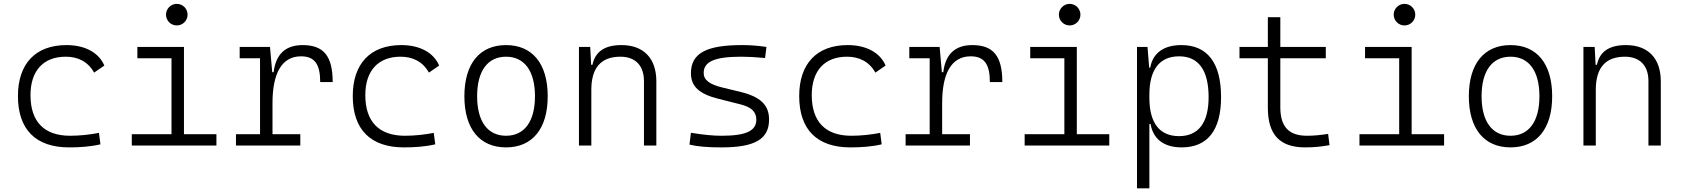

<svg xmlns="http://www.w3.org/2000/svg" viewBox="-20 -764 8829 1008"><path d="M342.8 9.8C396.5 9.8 454.1 6.3 507.3 -6.3L499.5 -66.4C450.7 -57.1 399.4 -51.3 348.1 -51.3C212.4 -51.3 140.1 -124.5 140.1 -264.6C140.1 -393.6 208.5 -466.3 325.2 -466.3C386.7 -466.3 440.9 -442.4 474.1 -382.8L527.8 -419.9C498.5 -488.3 425.8 -527.3 329.1 -527.3C165.5 -527.3 74.2 -428.7 74.2 -259.8C74.2 -83.5 168 9.8 342.8 9.8Z M671.9 0H1116.2V-59.6H945.8V-517.6H701.2V-458H880.4V-59.6H671.9ZM908.2 -630.4C939.5 -630.4 964.8 -655.8 964.8 -687C964.8 -718.3 939.5 -743.7 908.2 -743.7C877 -743.7 851.6 -718.3 851.6 -687C851.6 -655.8 877 -630.4 908.2 -630.4Z M1410.6 -222.7C1410.6 -379.4 1459.5 -468.3 1560.5 -468.3C1630.9 -468.3 1661.1 -428.2 1661.1 -333H1726.6C1726.6 -469.7 1679.2 -527.3 1568.8 -527.3C1479 -527.3 1428.2 -480 1416.5 -384.8H1409.2L1397.5 -517.6H1238.3V-458H1345.2V-59.6H1218.8V0H1556.6V-59.6H1410.6Z M2100.6 9.8C2154.3 9.8 2211.9 6.3 2265.1 -6.3L2257.3 -66.4C2208.5 -57.1 2157.2 -51.3 2106 -51.3C1970.2 -51.3 1897.9 -124.5 1897.9 -264.6C1897.9 -393.6 1966.3 -466.3 2083 -466.3C2144.5 -466.3 2198.7 -442.4 2231.9 -382.8L2285.6 -419.9C2256.3 -488.3 2183.6 -527.3 2086.9 -527.3C1923.3 -527.3 1832 -428.7 1832 -259.8C1832 -83.5 1925.8 9.8 2100.6 9.8Z M2636.7 9.8C2774.9 9.8 2855.5 -87.9 2855.5 -258.8C2855.5 -429.7 2774.9 -527.3 2636.7 -527.3C2498.5 -527.3 2418 -429.7 2418 -258.8C2418 -87.9 2498.5 9.8 2636.7 9.8ZM2636.7 -51.3C2540 -51.3 2484.9 -126.5 2484.9 -258.8C2484.9 -391.1 2540 -466.3 2636.7 -466.3C2733.4 -466.3 2788.6 -391.1 2788.6 -258.8C2788.6 -126.5 2733.4 -51.3 2636.7 -51.3Z M3360.8 0H3425.8V-336.9C3425.8 -458 3358.9 -527.3 3242.7 -527.3C3154.8 -527.3 3105 -493.2 3090.3 -423.8H3083.5L3078.6 -517.6H3019.5V0H3084.5V-292.5C3084.5 -409.2 3136.2 -466.3 3237.3 -466.3C3314.9 -466.3 3360.8 -420.4 3360.8 -338.4Z M3768.6 9.8C3943.4 9.8 4017.6 -33.7 4017.6 -136.2C4017.6 -212.4 3973.1 -255.9 3866.7 -281.7L3773.9 -304.2C3704.1 -320.8 3674.3 -344.7 3674.3 -380.9C3674.3 -440.9 3732.9 -466.3 3872.1 -466.3C3906.7 -466.3 3943.8 -464.4 3996.6 -459.5L4003.9 -517.6C3956.1 -524.4 3920.4 -527.3 3875 -527.3C3687 -527.3 3607.4 -483.9 3607.4 -379.4C3607.4 -311 3649.9 -271 3750.5 -245.6L3866.7 -216.3C3925.3 -201.7 3950.7 -176.8 3950.7 -135.7C3950.7 -76.7 3896 -51.3 3768.6 -51.3C3722.2 -51.3 3674.3 -56.2 3607.4 -66.9L3599.6 -4.9C3642.1 5.4 3692.9 9.8 3768.6 9.8Z M4444.3 9.8C4498 9.8 4555.7 6.3 4608.9 -6.3L4601.1 -66.4C4552.2 -57.1 4501 -51.3 4449.7 -51.3C4314 -51.3 4241.7 -124.5 4241.7 -264.6C4241.7 -393.6 4310.1 -466.3 4426.8 -466.3C4488.3 -466.3 4542.5 -442.4 4575.7 -382.8L4629.4 -419.9C4600.1 -488.3 4527.3 -527.3 4430.7 -527.3C4267.1 -527.3 4175.8 -428.7 4175.8 -259.8C4175.8 -83.5 4269.5 9.8 4444.3 9.8Z M4926.3 -222.7C4926.3 -379.4 4975.1 -468.3 5076.2 -468.3C5146.5 -468.3 5176.8 -428.2 5176.8 -333H5242.2C5242.2 -469.7 5194.8 -527.3 5084.5 -527.3C4994.6 -527.3 4943.8 -480 4932.1 -384.8H4924.8L4913.1 -517.6H4753.9V-458H4860.8V-59.6H4734.4V0H5072.3V-59.6H4926.3Z M5359.4 0H5803.7V-59.6H5633.3V-517.6H5388.7V-458H5567.9V-59.6H5359.4ZM5595.7 -630.4C5627 -630.4 5652.3 -655.8 5652.3 -687C5652.3 -718.3 5627 -743.7 5595.7 -743.7C5564.5 -743.7 5539.1 -718.3 5539.1 -687C5539.1 -655.8 5564.5 -630.4 5595.7 -630.4Z M5949.2 224.6H6014.2V-112.8H6020.5C6033.7 -36.6 6087.4 9.8 6184.1 9.8C6319.8 9.8 6390.6 -80.6 6390.6 -253.9C6390.6 -433.6 6319.3 -527.3 6182.1 -527.3C6089.8 -527.3 6032.2 -485.8 6018.6 -408.7H6013.2L6004.4 -517.6H5949.2ZM6014.2 -251V-266.1C6014.2 -398.9 6067.9 -468.3 6170.4 -468.3C6272.5 -468.3 6325.2 -395 6325.2 -253.9C6325.2 -119.6 6272 -49.3 6169.9 -49.3C6067.4 -49.3 6014.2 -118.7 6014.2 -251Z M6832 9.8C6877.9 9.8 6916.5 5.9 6960 -2L6952.6 -61C6913.6 -55.2 6879.4 -51.3 6841.8 -51.3C6746.1 -51.3 6701.7 -99.1 6701.7 -200.2V-458H6940.4V-517.6H6701.7V-673.8H6636.2V-517.6H6487.3V-458H6636.2V-198.7C6636.2 -57.1 6698.7 9.8 6832 9.8Z M7117.2 0H7561.5V-59.6H7391.1V-517.6H7146.5V-458H7325.7V-59.6H7117.2ZM7353.5 -630.4C7384.8 -630.4 7410.2 -655.8 7410.2 -687C7410.2 -718.3 7384.8 -743.7 7353.5 -743.7C7322.3 -743.7 7296.9 -718.3 7296.9 -687C7296.9 -655.8 7322.3 -630.4 7353.5 -630.4Z M7910.2 9.8C8048.3 9.8 8128.9 -87.9 8128.9 -258.8C8128.9 -429.7 8048.3 -527.3 7910.2 -527.3C7772 -527.3 7691.4 -429.7 7691.4 -258.8C7691.4 -87.9 7772 9.8 7910.2 9.8ZM7910.2 -51.3C7813.5 -51.3 7758.3 -126.5 7758.3 -258.8C7758.3 -391.1 7813.5 -466.3 7910.2 -466.3C8006.8 -466.3 8062 -391.1 8062 -258.8C8062 -126.5 8006.8 -51.3 7910.2 -51.3Z M8634.3 0H8699.2V-336.9C8699.2 -458 8632.3 -527.3 8516.1 -527.3C8428.2 -527.3 8378.4 -493.2 8363.8 -423.8H8356.9L8352.1 -517.6H8293V0H8357.9V-292.5C8357.9 -409.2 8409.7 -466.3 8510.7 -466.3C8588.4 -466.3 8634.3 -420.4 8634.3 -338.4Z"/></svg>

Font: Cascadia Code Light
Style: Regular
Weight: 300
Monospace: yes
Designer: Aaron Bell
Foundry: Saja Typeworks
Version: Version 2404.023